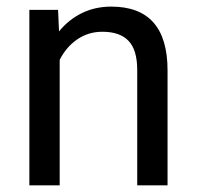

<svg xmlns="http://www.w3.org/2000/svg" viewBox="-20 -558 592 578"><path d="M484.4 -346.2V0H393.1V-347.2Q393.1 -407.7 366.9 -435.1Q340.8 -462.4 288.1 -462.4Q246.1 -462.4 212.6 -439.5Q179.2 -416.5 159.7 -377.9V0H68.4V-528.3H154.8L157.7 -463.4Q186.5 -499 226.6 -518.6Q266.6 -538.1 314.9 -538.1Q484.4 -538.1 484.4 -346.2Z"/></svg>

Font: Heebo
Style: Regular
Weight: 400
Designer: Oded Ezer
Foundry: Meir Sadan
Version: Version 2.001; ttfautohint (v1.5.14-ce02) -l 8 -r 50 -G 200 